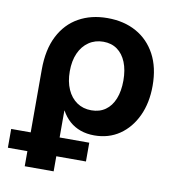

<svg xmlns="http://www.w3.org/2000/svg" viewBox="-120 -598 794 875"><g transform="rotate(10 277.0 -161.0)"><path d="M52.7 204.1V-243.2Q52.7 -335.9 85 -398.9Q117.2 -461.9 174.6 -494.1Q231.9 -526.4 307.6 -526.4Q384.3 -526.4 441.4 -494.6Q498.5 -462.9 530.8 -402.8Q563 -342.8 563 -257.8Q563 -178.7 534.7 -118.2Q506.3 -57.6 456.3 -23.4Q406.2 10.7 339.8 10.7Q305.2 10.7 276.1 0.5Q247.1 -9.8 225.1 -29.3Q203.1 -48.8 187.5 -77.1H186.5V204.1ZM306.6 -99.6Q344.7 -99.6 371.8 -118.7Q398.9 -137.7 413.3 -173.6Q427.7 -209.5 427.7 -258.3Q427.7 -307.1 413.3 -342.8Q398.9 -378.4 372.1 -397.7Q345.2 -417 307.6 -417Q269.5 -417 240.5 -397.2Q211.4 -377.4 195.6 -342Q179.7 -306.6 179.7 -258.3Q179.7 -210 195.6 -174.3Q211.4 -138.7 240 -119.1Q268.6 -99.6 306.6 -99.6ZM-37.6 134.3V47.4H323.7V134.3Z"/></g></svg>

Font: Inter Cardless Display
Style: Bold
Weight: 700
Designer: Rasmus Andersson
Foundry: rsms
Version: Version 4.001;git-9221beed3